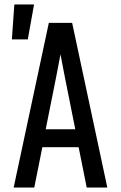

<svg xmlns="http://www.w3.org/2000/svg" viewBox="-20 -837 540 857"><path d="M33 -661 44 -817H132L104 -661ZM41 0 198 -735H302L459 0H367L331 -180H169L133 0ZM316 -260 270 -490Q265 -516 260 -542Q255 -568 250 -595Q245 -568 240 -542Q235 -516 230 -490L184 -260Z"/></svg>

Font: Iosevka SS18 Medium
Style: Regular
Weight: 500
Monospace: yes
Designer: Belleve Invis
Foundry: Belleve Invis
Version: Version 25.1.1; ttfautohint (v1.8.4)